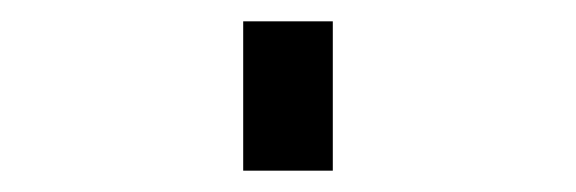

<svg xmlns="http://www.w3.org/2000/svg" viewBox="-20 60 540 180"><path d="M208 220V80H292V220Z"/></svg>

Font: Iosevka Term Semibold
Style: Regular
Weight: 600
Monospace: yes
Designer: Belleve Invis
Foundry: Belleve Invis
Version: Version 31.4.0